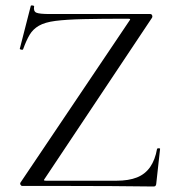

<svg xmlns="http://www.w3.org/2000/svg" viewBox="-20 -676 635 698"><path d="M55 -13 450 -600Q454 -605 453 -606.5Q452 -608 445 -608Q348 -608 284 -606.5Q220 -605 181.5 -600Q143 -595 121.5 -582.5Q100 -570 88 -550Q76 -530 64 -497Q63 -494 57 -495.5Q51 -497 52 -499L92 -655Q93 -657 99 -656Q105 -655 104 -653Q101 -635 112 -630Q123 -625 161 -625Q221 -625 308 -625Q395 -625 526 -625Q531 -625 533 -620.5Q535 -616 533 -612L143 -27Q139 -22 140 -20.5Q141 -19 148 -19Q231 -19 296.5 -19Q362 -19 403 -19Q448 -19 478 -31Q508 -43 526 -69Q544 -95 551 -135Q552 -137 557 -137Q562 -137 562 -135L548 -8Q548 -5 546 -1.5Q544 2 539 2Q465 1 382.5 0.5Q300 0 217.5 0Q135 0 61 0Q57 0 54.5 -4.5Q52 -9 55 -13Z"/></svg>

Font: Cormorant Infant Light
Style: Regular
Weight: 400
Version: Version 4.001